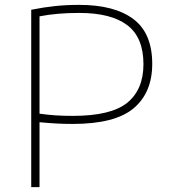

<svg xmlns="http://www.w3.org/2000/svg" viewBox="-20 -767 697 787"><path d="M108 0V-727Q160.5 -737.5 206.2 -742.2Q252 -747 305 -747Q449 -747 526.5 -689Q604 -631 604 -505Q604 -387.5 527.8 -323.2Q451.5 -259 278 -259Q242 -259 210.8 -260.8Q179.5 -262.5 142 -266V0ZM278 -292Q435.5 -292 501.8 -346Q568 -400 568 -504Q568 -613.5 501.8 -663.8Q435.5 -714 305 -714Q257 -714 217.5 -710.5Q178 -707 142 -700V-301Q174.5 -296.5 206.8 -294.2Q239 -292 278 -292Z"/></svg>

Font: Encode Sans Expanded Thin
Style: Regular
Weight: 100
Width: 7
Designer: Multiple Designers
Foundry: Impallari Type
Version: Version 3.000; ttfautohint (v1.8.3) -l 8 -r 50 -G 200 -x 14 